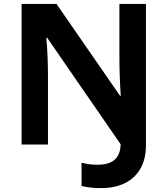

<svg xmlns="http://www.w3.org/2000/svg" viewBox="-20 -734 853 975"><path d="M394 210.4V92.8Q422.4 98.6 439 100.6Q455.6 102.5 475.1 102.5Q534.2 102.5 562.5 76.9Q590.8 51.3 592.8 -1L219.7 -542H215.3Q223.6 -448.7 223.6 -348.6V0H89.8V-713.9H267.1L589.4 -247.6H593.3Q586.4 -346.2 586.4 -441.9V-713.9H721.2V2.9Q721.2 71.8 694.1 120.6Q667 169.4 615.7 195.3Q564.5 221.2 492.7 221.2Q437 221.2 394 210.4Z"/></svg>

Font: Viking Open Sans
Style: Bold
Weight: 700
Foundry: Ascender Corporation
Version: Version 2.001